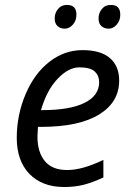

<svg xmlns="http://www.w3.org/2000/svg" viewBox="-20 -748 533 778"><path d="M146 -301.8H151.9Q262.7 -301.8 322.3 -331.1Q381.8 -360.4 381.8 -415Q381.8 -440.9 364.3 -458Q345.7 -475.1 301.8 -475.1Q257.8 -475.1 213.9 -429.2Q169.9 -383.3 146 -301.8ZM252.9 -59.1Q314 -59.1 398.9 -100.1V-28.8Q353 -7.8 317.9 1Q282.7 9.8 240.2 9.8Q150.4 9.8 99.1 -43.5Q47.9 -96.7 47.9 -189.5Q47.9 -282.2 84 -367.2Q120.1 -451.2 180.7 -498Q241.2 -544.9 314.5 -544.9Q387.7 -544.9 425.3 -512.7Q462.9 -480.5 462.9 -421.9Q462.9 -334 381.8 -284.2Q300.8 -234.4 149.9 -233.9H133.8L131.8 -194.8Q131.8 -130.9 162.1 -94.7Q192.4 -58.6 252.9 -59.1ZM379.4 -674.3Q379.4 -695.3 393.1 -711.9Q406.7 -728.5 429.7 -728Q467.3 -728 467.3 -689Q467.8 -665 453.1 -648.4Q438.5 -631.8 420.4 -631.8Q402.3 -631.8 390.6 -642.6Q378.9 -653.3 379.4 -674.3ZM201.7 -674.3Q201.7 -695.3 215.3 -711.9Q229 -728.5 251.5 -728Q289.6 -728 289.6 -689Q290 -665 275.4 -648.4Q260.7 -631.8 242.7 -631.8Q224.6 -631.8 212.9 -642.6Q201.2 -653.3 201.7 -674.3Z"/></svg>

Font: OpenSans-Italic
Style: Italic
Weight: 400
Italic angle: -12°
Foundry: Ascender Corporation
Version: Version 1.10